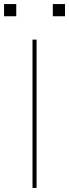

<svg xmlns="http://www.w3.org/2000/svg" viewBox="-39 -925 340 945"><path d="M121 0V-730H141V0ZM221 -845V-905H281V-845ZM-19 -845V-905H41V-845Z"/></svg>

Font: M PLUS 1 Thin
Style: Regular
Weight: 100
Designer: Coji Morishita
Foundry: UNDERFOREST DESIGN
Version: Version 1.001